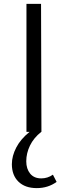

<svg xmlns="http://www.w3.org/2000/svg" viewBox="-20 -678 349 987"><path d="M271 257Q227 289 169 289Q109 289 75 256Q41 223 41 166Q41 124 63.5 80.5Q86 37 132 0H116V-658H191L193 0H192Q153 31 134 70.5Q115 110 115 151Q115 190 135 214.5Q155 239 192 239Q225 239 252 220Z"/></svg>

Font: Ysabeau SC
Style: Regular
Weight: 400
Designer: Christian Thalmann (Catharsis Fonts)
Version: Version 0.003